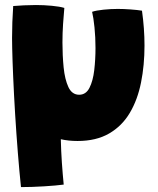

<svg xmlns="http://www.w3.org/2000/svg" viewBox="-20 -529 629 764"><path d="M63.5 215.5Q57 154 51 78.5Q45 3 40.2 -74.8Q35.5 -152.5 32.5 -221.5Q29.5 -290.5 28.5 -338.5Q28 -358 28 -376.5Q28 -377.5 28 -378.5Q28 -440 32.5 -505Q49 -506.5 75.2 -507.8Q101.5 -509 123 -509Q154.5 -509 186.2 -506Q218 -503 236 -497.5Q233.5 -470.5 231 -434.2Q228.5 -398 228.5 -359.5Q228.5 -308.5 233.2 -260.8Q238 -213 252.2 -182.5Q266.5 -152 295 -152Q322 -152 336 -179.5Q350 -207 355 -249.8Q360 -292.5 360 -338Q360 -381 356 -420Q352 -459 346.5 -482Q362.5 -487.5 391.8 -490.5Q421 -493.5 448.5 -493.5Q471.5 -493.5 499.2 -491.5Q527 -489.5 545 -486.5Q555 -415 555 -348Q555 -269.5 541.2 -200.8Q527.5 -132 496.5 -79.8Q465.5 -27.5 414.2 2.2Q363 32 288.5 32Q252.5 32 222 25Q223 71 226.2 118Q229.5 165 233.5 205.5Q203.5 209.5 154.8 212.5Q106 215.5 63.5 215.5Z"/></svg>

Font: Grandstander Black
Style: Regular
Weight: 900
Designer: Tyler Finck
Foundry: Etcetera Type Co
Version: Version 1.200; ttfautohint (v1.8.3)